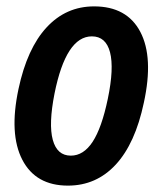

<svg xmlns="http://www.w3.org/2000/svg" viewBox="-20 -572 509 602"><path d="M193 10Q92 10 50 -71Q8 -152 38 -293Q65 -420 126 -486Q187 -552 275 -552Q378 -552 420 -472Q462 -392 431 -250Q404 -122 343 -56Q282 10 193 10ZM202 -84Q242 -84 270.5 -127.5Q299 -171 318 -262Q338 -358 325 -408Q312 -458 268 -458Q187 -458 151 -279Q132 -183 145.5 -133.5Q159 -84 202 -84Z"/></svg>

Font: Noto Sans Condensed SemiBold
Style: Italic
Weight: 600
Width: 3
Italic angle: -12°
Designer: Monotype Design Team
Foundry: Monotype Imaging Inc.
Version: Version 2.013; ttfautohint (v1.8.4.7-5d5b)